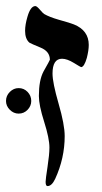

<svg xmlns="http://www.w3.org/2000/svg" viewBox="-20 -613 341 639"><path d="M275.4 -463.4Q275.4 -445.8 269 -420.4Q260.3 -390.1 250 -389.6Q248.5 -389.6 225.8 -403.6Q203.1 -417.5 186.5 -417.5Q154.8 -417.5 154.8 -368.2Q154.8 -337.9 175 -268.1Q195.3 -198.2 195.3 -160.2Q195.3 -86.4 163.6 -17.6Q152.3 6.3 138.2 6.3Q131.8 6.3 131.8 -7.8Q131.8 -16.6 138.2 -57.9Q144.5 -99.1 144.5 -122.1Q144.5 -152.3 127 -207.5Q109.4 -262.7 109.4 -293.5Q109.4 -345.7 124.5 -374.5Q146 -412.6 146 -414.1Q146 -441.9 115 -454.6Q84 -467.3 77.6 -471.2Q63.5 -483.9 63.5 -510.3Q63.5 -530.8 71.3 -557.1Q81.5 -592.8 97.7 -592.8Q102.5 -592.8 112.8 -580.8Q123 -568.8 127 -566.4Q144.5 -556.2 175.3 -547.4Q215.8 -536.1 226.1 -531.7Q275.4 -511.7 275.4 -463.4ZM84 -276.9Q84 -260.3 71.8 -247.6Q59.6 -234.9 42 -234.9Q25.4 -234.9 12.7 -247.6Q0 -260.3 0 -276.9Q0 -294.4 12.7 -307.1Q25.4 -319.8 42 -319.8Q59.6 -319.8 71.8 -307.1Q84 -294.4 84 -276.9Z"/></svg>

Font: Accordance
Style: Italic
Weight: 400
Italic angle: -11°
Version: Version 1.2 (build January 31, 2020) Miklal Software Solutio